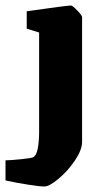

<svg xmlns="http://www.w3.org/2000/svg" viewBox="-83 -492 359 697"><path d="M-63 163V90Q-46 90 -7 86Q32 82 37 79Q50 72 54.5 45Q59 18 59 -12V-374L14 -388V-451Q160 -472 175 -472Q180 -472 197.5 -454Q215 -436 215 -430V23Q215 52 189 90.5Q163 129 129.5 157Q96 185 78 185Q62 185 20 178.5Q-22 172 -63 163Z"/></svg>

Font: Grenze ExtraBold
Style: Regular
Weight: 800
Designer: Renata Polastri
Foundry: Omnibus-Type
Version: Version 1.002; ttfautohint (v1.8)